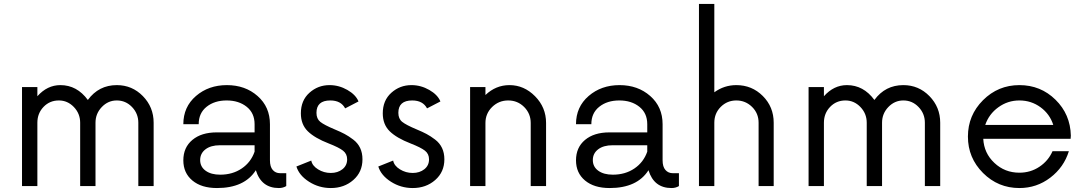

<svg xmlns="http://www.w3.org/2000/svg" viewBox="-20 -940 5481 970"><path d="M570 -510Q647.5 -510 701.9 -454.4Q756.2 -398.8 756.2 -320V0H678.8V-320Q678.8 -366.2 646.9 -399.4Q615 -432.5 570 -432.5Q526.2 -432.5 494.4 -399.4Q462.5 -366.2 462.5 -320V0H385V-320Q385 -366.2 353.1 -399.4Q321.2 -432.5 277.5 -432.5Q231.2 -432.5 200 -400Q168.8 -367.5 168.8 -320V0H91.2V-500H168.8V-453.8Q218.8 -510 285 -510Q368.8 -510 423.8 -435Q478.8 -510 570 -510Z M1395 -65H1426.2V0Q1410 10 1388.8 10Q1300 10 1272.5 -80Q1215 10 1076.2 10Q997.5 10 951.9 -28.1Q906.2 -66.2 906.2 -130Q906.2 -195 951.9 -233.1Q997.5 -271.2 1075 -271.2H1266.2V-312.5Q1266.2 -368.8 1226.2 -400.6Q1186.2 -432.5 1125 -432.5Q1063.8 -432.5 1023.8 -400.6Q983.8 -368.8 983.8 -312.5H906.2Q906.2 -400 970 -455Q1033.8 -510 1126.2 -510Q1218.8 -510 1281.2 -455Q1343.8 -400 1343.8 -312.5V-130Q1343.8 -97.5 1358.1 -81.2Q1372.5 -65 1395 -65ZM1092.5 -57.5Q1155 -57.5 1201.2 -88.8Q1247.5 -120 1266.2 -173.8V-206.2H1091.2Q1045 -206.2 1018.1 -185.6Q991.2 -165 991.2 -131.2Q991.2 -97.5 1018.8 -77.5Q1046.2 -57.5 1092.5 -57.5Z M1651.2 10Q1591.2 10 1541.2 -21.9Q1491.2 -53.8 1477.5 -98.8L1552.5 -128.8Q1557.5 -102.5 1586.9 -84.4Q1616.2 -66.2 1651.2 -66.2Q1686.2 -66.2 1710 -85Q1733.8 -103.8 1733.8 -135Q1733.8 -162.5 1713.1 -178.8Q1692.5 -195 1641.2 -215Q1570 -242.5 1535 -276.9Q1500 -311.2 1500 -367.5Q1500 -432.5 1543.1 -471.2Q1586.2 -510 1645 -510Q1692.5 -510 1735 -485.6Q1777.5 -461.2 1791.2 -427.5L1723.8 -392.5Q1702.5 -432.5 1648.8 -432.5Q1578.8 -432.5 1578.8 -370Q1578.8 -340 1598.1 -324.4Q1617.5 -308.8 1671.2 -286.2Q1701.2 -273.8 1721.2 -263.1Q1741.2 -252.5 1764.4 -235Q1787.5 -217.5 1799.4 -192.5Q1811.2 -167.5 1811.2 -135Q1811.2 -71.2 1765 -30.6Q1718.8 10 1651.2 10Z M2065 10Q2005 10 1955 -21.9Q1905 -53.8 1891.2 -98.8L1966.2 -128.8Q1971.2 -102.5 2000.6 -84.4Q2030 -66.2 2065 -66.2Q2100 -66.2 2123.8 -85Q2147.5 -103.8 2147.5 -135Q2147.5 -162.5 2126.9 -178.8Q2106.2 -195 2055 -215Q1983.8 -242.5 1948.8 -276.9Q1913.8 -311.2 1913.8 -367.5Q1913.8 -432.5 1956.9 -471.2Q2000 -510 2058.8 -510Q2106.2 -510 2148.8 -485.6Q2191.2 -461.2 2205 -427.5L2137.5 -392.5Q2116.2 -432.5 2062.5 -432.5Q1992.5 -432.5 1992.5 -370Q1992.5 -340 2011.9 -324.4Q2031.2 -308.8 2085 -286.2Q2115 -273.8 2135 -263.1Q2155 -252.5 2178.1 -235Q2201.2 -217.5 2213.1 -192.5Q2225 -167.5 2225 -135Q2225 -71.2 2178.8 -30.6Q2132.5 10 2065 10Z M2553.8 -510Q2627.5 -510 2683.1 -453.8Q2738.8 -397.5 2738.8 -318.8V0H2661.2V-318.8Q2661.2 -366.2 2628.1 -399.4Q2595 -432.5 2547.5 -432.5Q2500 -432.5 2466.2 -399.4Q2432.5 -366.2 2432.5 -318.8V0H2355V-500H2432.5V-460Q2485 -510 2553.8 -510Z M3378.8 -65H3410V0Q3393.8 10 3372.5 10Q3283.8 10 3256.2 -80Q3198.8 10 3060 10Q2981.2 10 2935.6 -28.1Q2890 -66.2 2890 -130Q2890 -195 2935.6 -233.1Q2981.2 -271.2 3058.8 -271.2H3250V-312.5Q3250 -368.8 3210 -400.6Q3170 -432.5 3108.8 -432.5Q3047.5 -432.5 3007.5 -400.6Q2967.5 -368.8 2967.5 -312.5H2890Q2890 -400 2953.8 -455Q3017.5 -510 3110 -510Q3202.5 -510 3265 -455Q3327.5 -400 3327.5 -312.5V-130Q3327.5 -97.5 3341.9 -81.2Q3356.2 -65 3378.8 -65ZM3076.2 -57.5Q3138.8 -57.5 3185 -88.8Q3231.2 -120 3250 -173.8V-206.2H3075Q3028.8 -206.2 3001.9 -185.6Q2975 -165 2975 -131.2Q2975 -97.5 3002.5 -77.5Q3030 -57.5 3076.2 -57.5Z M3700 -510Q3778.8 -510 3833.8 -455Q3888.8 -400 3888.8 -320V0H3812.5V-320Q3812.5 -367.5 3779.4 -400Q3746.2 -432.5 3700 -432.5Q3653.8 -432.5 3621.2 -400Q3588.8 -367.5 3588.8 -320V0H3511.2V-920H3588.8V-473.8Q3638.8 -510 3700 -510Z M4543.8 -510Q4621.2 -510 4675.6 -454.4Q4730 -398.8 4730 -320V0H4652.5V-320Q4652.5 -366.2 4620.6 -399.4Q4588.8 -432.5 4543.8 -432.5Q4500 -432.5 4468.1 -399.4Q4436.2 -366.2 4436.2 -320V0H4358.8V-320Q4358.8 -366.2 4326.9 -399.4Q4295 -432.5 4251.2 -432.5Q4205 -432.5 4173.8 -400Q4142.5 -367.5 4142.5 -320V0H4065V-500H4142.5V-453.8Q4192.5 -510 4258.8 -510Q4342.5 -510 4397.5 -435Q4452.5 -510 4543.8 -510Z M5390 -255 5388.8 -238.8H4947.5Q4951.2 -166.2 5003.8 -116.9Q5056.2 -67.5 5130 -67.5Q5186.2 -67.5 5231.2 -97.5Q5276.2 -127.5 5297.5 -176.2H5380Q5355 -95 5286.2 -42.5Q5217.5 10 5130 10Q5022.5 10 4946.2 -66.2Q4870 -142.5 4870 -250Q4870 -357.5 4946.2 -433.8Q5022.5 -510 5130 -510Q5237.5 -510 5312.5 -436.2Q5387.5 -362.5 5390 -255ZM5130 -432.5Q5071.2 -432.5 5023.8 -398.1Q4976.2 -363.8 4957.5 -308.8H5301.2Q5283.8 -363.8 5236.9 -398.1Q5190 -432.5 5130 -432.5Z"/></svg>

Font: Now Alt
Style: Regular
Weight: 400
Designer: Alfredo Marco Pradil
Foundry: Alfredo Marco Pradil
Version: Version 1.002;PS 001.002;hotconv 1.0.88;makeotf.lib2.5.64775